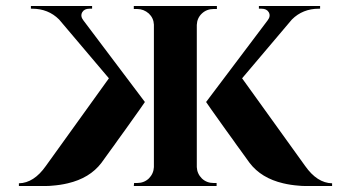

<svg xmlns="http://www.w3.org/2000/svg" viewBox="-20 -620 1127 640"><path d="M997 -67Q1037 -10 1087 -9V0H997Q986 0 977 -1Q949 -3 924 -9Q851 -26 812 -77Q807 -84 781 -120L770 -135L758 -152Q743 -173 732 -188Q667 -279 667 -280L872 -552Q883 -566 876 -579Q869 -591 852 -591H843V-600H1047V-591H1043Q989 -591 953 -555L787 -359ZM427 -10H437Q460 -10 476 -25Q492 -41 493 -63V-538Q492 -560 476 -575Q459 -590 437 -590H426V-600H703V-590H692Q669 -590 653 -575Q637 -560 636 -537V-63Q637 -41 653 -25Q669 -10 692 -10H702V0H426ZM343 -359 177 -555Q141 -591 87 -591H83V-600H287V-591H278Q261 -591 254 -579Q247 -566 258 -552L463 -280Q463 -279 398 -188Q387 -173 372 -152L360 -135L349 -120Q323 -84 318 -77Q279 -26 206 -9Q181 -3 153 -1Q144 0 133 0H43V-9Q93 -10 133 -67Z"/></svg>

Font: Cinzel Bold(RUS BY LYAJKA)
Style: Regular
Weight: 700
Designer: Natanael Gama
Version: Version 1.001;PS 001.001;hotconv 1.0.56;makeotf.lib2.0.21325